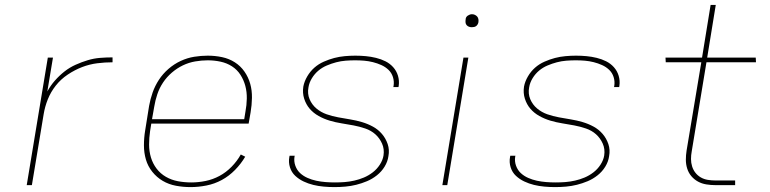

<svg xmlns="http://www.w3.org/2000/svg" viewBox="-20 -755 3140 783"><path d="M89 0 175 -520H196L173 -382Q186 -406 204 -426.5Q222 -447 243 -463.5Q264 -480 288.5 -491Q313 -502 338 -509.5Q363 -517 388.5 -519Q414 -521 439 -521V-501Q408 -501 376.5 -497Q345 -493 315 -481.5Q285 -470 256.5 -451Q228 -432 207.5 -406Q187 -380 175 -350Q163 -320 158 -289L110 0Z M757 8Q727 8 697.5 2.5Q668 -3 643.5 -17.5Q619 -32 601 -54.5Q583 -77 575 -104.5Q567 -132 567 -162.5Q567 -193 572 -223L588 -323Q593 -351 602.5 -378Q612 -405 628 -429.5Q644 -454 667 -474Q690 -494 717 -506.5Q744 -519 772 -523.5Q800 -528 827 -528Q857 -528 885.5 -522Q914 -516 937.5 -501Q961 -486 977 -463Q993 -440 1000.5 -413Q1008 -386 1007.5 -356Q1007 -326 1002 -297L994 -251H597L592 -220Q588 -193 588 -165.5Q588 -138 595.5 -113Q603 -88 618.5 -67.5Q634 -47 656.5 -34Q679 -21 705.5 -16Q732 -11 760 -11Q789 -11 818.5 -17Q848 -23 875 -37.5Q902 -52 924.5 -75Q947 -98 962 -125L980 -116Q963 -87 938.5 -62Q914 -37 884.5 -21Q855 -5 822 1.5Q789 8 757 8ZM976 -269 981 -300Q986 -326 986.5 -353Q987 -380 980.5 -404.5Q974 -429 960.5 -450Q947 -471 926 -484.5Q905 -498 879.5 -503.5Q854 -509 827 -509Q802 -509 776 -504.5Q750 -500 726 -488.5Q702 -477 681 -459Q660 -441 645 -418.5Q630 -396 621.5 -370.5Q613 -345 609 -320L600 -269Z M1344 8Q1322 8 1300 6Q1278 4 1257.5 -1Q1237 -6 1218 -15Q1199 -24 1184 -38Q1169 -52 1162.5 -72.5Q1156 -93 1160 -115L1161 -120H1182L1181 -116Q1178 -97 1184.5 -79Q1191 -61 1204 -49Q1217 -37 1234 -29.5Q1251 -22 1269.5 -18Q1288 -14 1307.5 -12.5Q1327 -11 1346 -11Q1366 -11 1385.5 -12.5Q1405 -14 1425 -18.5Q1445 -23 1464 -31Q1483 -39 1500 -52Q1517 -65 1529 -83.5Q1541 -102 1544 -121Q1548 -147 1538 -169.5Q1528 -192 1510.5 -207.5Q1493 -223 1469.5 -231Q1446 -239 1422 -243.5Q1398 -248 1373 -252Q1348 -256 1324.5 -263Q1301 -270 1279.5 -282Q1258 -294 1243 -311.5Q1228 -329 1220.5 -352.5Q1213 -376 1217 -402Q1221 -423 1233 -443.5Q1245 -464 1262 -479Q1279 -494 1300.5 -503.5Q1322 -513 1343 -518.5Q1364 -524 1386 -526Q1408 -528 1429 -528Q1451 -528 1472 -526Q1493 -524 1513.5 -519Q1534 -514 1552 -505Q1570 -496 1583.5 -481Q1597 -466 1603 -446Q1609 -426 1606 -405L1605 -400H1584L1585 -404Q1588 -423 1582.5 -440.5Q1577 -458 1564.5 -470Q1552 -482 1535.5 -489.5Q1519 -497 1501 -501.5Q1483 -506 1465 -507.5Q1447 -509 1428 -509Q1409 -509 1389.5 -507.5Q1370 -506 1351 -501Q1332 -496 1313 -488Q1294 -480 1278.5 -467Q1263 -454 1252 -436Q1241 -418 1238 -399Q1233 -373 1242.5 -350.5Q1252 -328 1270.5 -312.5Q1289 -297 1312 -289Q1335 -281 1359.5 -276.5Q1384 -272 1408.5 -268Q1433 -264 1456.5 -257Q1480 -250 1501 -238.5Q1522 -227 1537.5 -209Q1553 -191 1561 -167.5Q1569 -144 1564 -118Q1561 -96 1548.5 -75.5Q1536 -55 1517 -40Q1498 -25 1476.5 -16Q1455 -7 1433 -1.5Q1411 4 1388.5 6Q1366 8 1344 8Z M1784 0 1870 -520H1890L1804 0ZM1904 -644Q1898 -644 1892.5 -646Q1887 -648 1883 -652.5Q1879 -657 1878.5 -663.5Q1878 -670 1879 -676Q1879 -681 1881.5 -685Q1884 -689 1888 -691.5Q1892 -694 1896 -695.5Q1900 -697 1905 -697Q1911 -697 1916.5 -694.5Q1922 -692 1926 -687.5Q1930 -683 1931 -676.5Q1932 -670 1931 -664Q1930 -659 1927.5 -655Q1925 -651 1921.5 -648.5Q1918 -646 1913.5 -645Q1909 -644 1904 -644Z M2244 8Q2222 8 2200 6Q2178 4 2157.5 -1Q2137 -6 2118 -15Q2099 -24 2084 -38Q2069 -52 2062.5 -72.5Q2056 -93 2060 -115L2061 -120H2082L2081 -116Q2078 -97 2084.5 -79Q2091 -61 2104 -49Q2117 -37 2134 -29.5Q2151 -22 2169.5 -18Q2188 -14 2207.5 -12.5Q2227 -11 2246 -11Q2266 -11 2285.5 -12.5Q2305 -14 2325 -18.5Q2345 -23 2364 -31Q2383 -39 2400 -52Q2417 -65 2429 -83.5Q2441 -102 2444 -121Q2448 -147 2438 -169.5Q2428 -192 2410.5 -207.5Q2393 -223 2369.5 -231Q2346 -239 2322 -243.5Q2298 -248 2273 -252Q2248 -256 2224.5 -263Q2201 -270 2179.5 -282Q2158 -294 2143 -311.5Q2128 -329 2120.5 -352.5Q2113 -376 2117 -402Q2121 -423 2133 -443.5Q2145 -464 2162 -479Q2179 -494 2200.5 -503.5Q2222 -513 2243 -518.5Q2264 -524 2286 -526Q2308 -528 2329 -528Q2351 -528 2372 -526Q2393 -524 2413.5 -519Q2434 -514 2452 -505Q2470 -496 2483.5 -481Q2497 -466 2503 -446Q2509 -426 2506 -405L2505 -400H2484L2485 -404Q2488 -423 2482.5 -440.5Q2477 -458 2464.5 -470Q2452 -482 2435.5 -489.5Q2419 -497 2401 -501.5Q2383 -506 2365 -507.5Q2347 -509 2328 -509Q2309 -509 2289.5 -507.5Q2270 -506 2251 -501Q2232 -496 2213 -488Q2194 -480 2178.5 -467Q2163 -454 2152 -436Q2141 -418 2138 -399Q2133 -373 2142.5 -350.5Q2152 -328 2170.5 -312.5Q2189 -297 2212 -289Q2235 -281 2259.5 -276.5Q2284 -272 2308.5 -268Q2333 -264 2356.5 -257Q2380 -250 2401 -238.5Q2422 -227 2437.5 -209Q2453 -191 2461 -167.5Q2469 -144 2464 -118Q2461 -96 2448.5 -75.5Q2436 -55 2417 -40Q2398 -25 2376.5 -16Q2355 -7 2333 -1.5Q2311 4 2288.5 6Q2266 8 2244 8Z M2978 0H2898Q2879 0 2860.5 -3Q2842 -6 2826.5 -14.5Q2811 -23 2799.5 -36.5Q2788 -50 2782.5 -67.5Q2777 -85 2777 -103.5Q2777 -122 2780 -141L2840 -501H2695L2694 -520H2843L2878 -735H2899L2864 -520H3062L3063 -501H2861L2801 -138Q2798 -122 2798 -106.5Q2798 -91 2802.5 -76.5Q2807 -62 2816 -50.5Q2825 -39 2838 -31.5Q2851 -24 2866.5 -21.5Q2882 -19 2898 -19H2978Z"/></svg>

Font: Iosevka Aile Thin
Style: Italic
Weight: 100
Italic angle: -9°
Designer: Belleve Invis
Foundry: Belleve Invis
Version: Version 31.1.0; ttfautohint (v1.8.4)